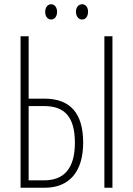

<svg xmlns="http://www.w3.org/2000/svg" viewBox="-20 -885 627 905"><path d="M193 -829C193 -808 204 -793 221 -793C237 -793 249 -807 249 -829C249 -851 237 -865 221 -865C204 -865 193 -849 193 -829ZM338 -830C338 -808 350 -793 367 -793C384 -793 395 -808 395 -830C395 -852 383 -865 367 -865C350 -865 338 -850 338 -830ZM77 0H190C308 0 372 -77 372 -213C372 -352 310 -420 190 -420H115V-714H77ZM472 0H510V-714H472ZM115 -35V-385H189C286 -385 333 -332 333 -212C333 -96 286 -35 188 -35Z"/></svg>

Font: Noto Sans ExtraCondensed ExtraLight
Style: Regular
Weight: 200
Width: 2
Designer: Monotype Design Team
Foundry: Monotype Imaging Inc.
Version: Version 2.013